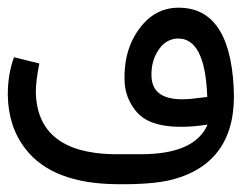

<svg xmlns="http://www.w3.org/2000/svg" viewBox="-78 -473 621 493"><path d="M428 -221 454 -224V-228Q448 -378 376 -374Q352 -372 336 -354Q309 -322 311 -276Q314 -205 428 -221ZM522 -249Q533 -57 365 -12Q315 1 224 0Q57 -1 -12 -90Q-57 -147 -58 -230Q-58 -283 -42 -326L23 -310Q14 -265 14 -237Q17 -81 213 -77Q231 -77 284 -77Q422 -77 455 -153L432 -150Q310 -137 270 -189Q244 -222 242 -262Q238 -353 290 -412Q324 -450 372 -453Q511 -460 522 -249Z"/></svg>

Font: Vazir Code
Style: Code
Weight: 400
Foundry: DejaVu fonts team - Redesigned by Saber Rastikerdar
Version: Version 1.1.2